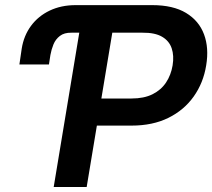

<svg xmlns="http://www.w3.org/2000/svg" viewBox="-20 -748 849 768"><path d="M175.8 -490.2H57.6L66.9 -553.7Q75.2 -605.5 104 -644.5Q132.8 -683.6 178.7 -705.6Q224.6 -727.5 282.7 -727.5H377.4L359.4 -617.2H265.6Q236.8 -617.7 219.5 -604.2Q202.1 -590.8 193.8 -570.3Q185.5 -549.8 181.6 -527.8ZM194.8 0 315.4 -727.5H588.9Q672.4 -727.5 724.1 -696.3Q775.9 -665 796.1 -610.6Q816.4 -556.2 804.7 -486.3Q793.5 -416.5 754.9 -362.1Q716.3 -307.6 653.6 -276.6Q590.8 -245.6 506.3 -245.6H325.7L343.8 -354H506.3Q556.2 -354 590.3 -371.1Q624.5 -388.2 644.3 -418.2Q664.1 -448.2 670.4 -486.3Q676.8 -525.4 666.7 -554.9Q656.7 -584.5 628.2 -601.1Q599.6 -617.7 550.3 -617.2H429.2L326.7 0Z"/></svg>

Font: Inter Tight SemiBold
Style: Italic
Weight: 600
Italic angle: -9.39999°
Designer: Rasmus Andersson
Foundry: rsms
Version: Version 3.004